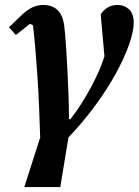

<svg xmlns="http://www.w3.org/2000/svg" viewBox="-20 -554 559 774"><path d="M142 0Q140 -61 137.5 -123.5Q135 -186 131 -245Q127 -304 122.5 -357Q118 -410 113 -452L101 -458L44 -413L16 -444L65 -491Q89 -514 110 -524Q131 -534 154 -534Q229 -534 239 -449Q243 -415 246 -371Q249 -327 251.5 -277.5Q254 -228 256 -176Q258 -124 258 -74H264Q285 -100 306 -133Q327 -166 345.5 -200Q364 -234 378.5 -267Q393 -300 401 -327L386 -496Q411 -534 453 -534Q481 -534 500 -516.5Q519 -499 519 -462Q519 -428 500.5 -375Q482 -322 448 -259.5Q414 -197 365 -130Q316 -63 256 0L223 200H78Z"/></svg>

Font: IBM Plex Serif SmBld
Style: Italic
Weight: 600
Italic angle: -14°
Designer: Mike Abbink, Paul van der Laan, Pieter van Rosmalen
Foundry: Bold Monday
Version: Version 3.001